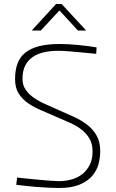

<svg xmlns="http://www.w3.org/2000/svg" viewBox="-20 -929 576 956"><path d="M459 -661Q421 -664 386 -668Q356 -671 324 -673.5Q292 -676 269 -676Q232 -676 200 -669Q168 -662 144 -646Q120 -630 106 -603.5Q92 -577 92 -537Q92 -505 108 -482Q124 -459 149.5 -441.5Q175 -424 207 -410Q239 -396 272 -381Q308 -365 345 -348.5Q382 -332 412 -309.5Q442 -287 460.5 -255Q479 -223 479 -177Q479 -145 470.5 -112.5Q462 -80 439.5 -53.5Q417 -27 377 -10Q337 7 274 7Q250 7 219.5 5.5Q189 4 159 1.5Q129 -1 102.5 -4Q76 -7 61 -9L65 -45Q82 -43 112 -40Q142 -37 173.5 -34Q205 -31 233 -29Q261 -27 273 -27Q307 -27 338 -36Q369 -45 391.5 -63.5Q414 -82 427.5 -109.5Q441 -137 441 -174Q441 -215 423.5 -242.5Q406 -270 379 -289Q352 -308 318.5 -322Q285 -336 254 -350Q221 -365 186 -379.5Q151 -394 121.5 -414Q92 -434 73.5 -462.5Q55 -491 55 -535Q55 -579 67 -612Q79 -645 105.5 -666.5Q132 -688 174.5 -699Q217 -710 279 -710Q299 -710 324 -708.5Q349 -707 374 -704.5Q399 -702 422 -699Q445 -696 461 -693ZM259 -909H287L409 -777H368L276 -877L183 -777H138Z"/></svg>

Font: Panefresco 1wt
Style: Regular
Weight: 250
Version: Version 1.000